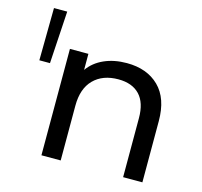

<svg xmlns="http://www.w3.org/2000/svg" viewBox="-102 -812 974 924"><g transform="rotate(15 385.0 -350.0)"><path d="M56 -700 53 -439H106L122 -700ZM624.5 -476.5C584.8 -515.5 531.3 -535 464 -535C422 -535 384.5 -527.7 351.5 -513C318.5 -498.3 292.3 -477.3 273 -450V-530H181V0H277V-273C277 -329.7 292 -373.2 322 -403.5C352 -433.8 393 -449 445 -449C491 -449 526.3 -436 551 -410C575.7 -384 588 -345.3 588 -294V0H684V-305C684 -380.3 664.2 -437.5 624.5 -476.5Z"/></g></svg>

Font: ICO Headline
Style: Regular
Weight: 500
Designer: Julieta Ulanovsky
Foundry: Julieta Ulanovsky
Version: Version 7.200